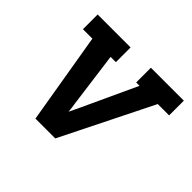

<svg xmlns="http://www.w3.org/2000/svg" viewBox="-124 -684 849 849"><g transform="rotate(45 300.0 -260.0)"><path d="M182 0 110 -428H51V-520H257V-428H224L258 -173Q260 -161 261.5 -149Q263 -137 264 -125Q270 -137 275.5 -149Q281 -161 287 -173L405 -428H384V-520H590V-428H519L306 0Z"/></g></svg>

Font: Iosevka Etoile SmBdObl
Style: Regular
Weight: 600
Italic angle: -9°
Designer: Belleve Invis
Foundry: Belleve Invis
Version: Version 15.5.2; ttfautohint (v1.8.4)